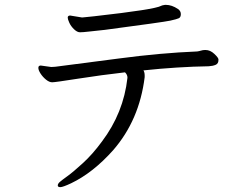

<svg xmlns="http://www.w3.org/2000/svg" viewBox="-20 -725 1040 791"><path d="M148 -455 191 -449 208 -450Q296 -461 469.5 -484Q643 -507 792 -513Q800 -514 808 -516.5Q816 -519 824 -519H827Q846 -519 863 -503Q880 -487 880 -480V-478Q880 -463 868.5 -458Q857 -453 840 -452Q713 -450 571 -435Q576 -427 576 -414V-407Q554 -230 446 -106Q363 -13 273 30Q239 46 228.5 46Q218 46 218 39Q218 32 226.5 24.5Q235 17 258 0.5Q281 -16 321.5 -53Q362 -90 400 -142Q489 -260 505 -404V-406Q505 -417 495 -427Q398 -416 302.5 -401Q207 -386 195 -386Q183 -386 169.5 -397Q156 -408 147 -422Q138 -436 138 -445.5Q138 -455 148 -455ZM318 -653 329 -654Q337 -655 368 -658Q618 -686 644 -701Q648 -703 652 -703.5Q656 -704 660 -705H663Q688 -705 713 -688Q725 -680 725 -667Q725 -654 717 -650Q709 -646 681.5 -640Q654 -634 412 -602L347 -595Q321 -592 309.5 -592Q298 -592 285 -604.5Q272 -617 265.5 -631.5Q259 -646 259 -652Q259 -661 269 -661Z"/></svg>

Font: LXGW WenKai Mono Lite
Style: Regular
Weight: 400
Monospace: yes
Designer: LXGW / Fontworks Inc.
Foundry: LXGW / Fontworks Inc.
Version: Version 1.520; June 14, 2025